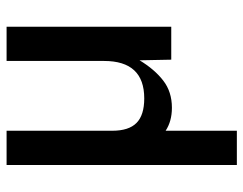

<svg xmlns="http://www.w3.org/2000/svg" viewBox="-98 -442 739 583"><g transform="rotate(-90 271.5 -150.5)"><path d="M62 199.2V-500H166V-179.2Q166 -128.9 189.7 -105.5Q213.4 -82 264.2 -82Q377.9 -82 377.9 -204.1V-500H481.9V0H381.8L379.9 -96.2Q352.1 -50.3 318.1 -24.2Q284.2 2 235.8 2Q194.8 2 166 -17.1V199.2Z"/></g></svg>

Font: TASA Orbiter Deck Medium
Style: Regular
Weight: 500
Designer: Weizhong Zhang
Version: Version 1.000;Glyphs 3.1.2 (3151)